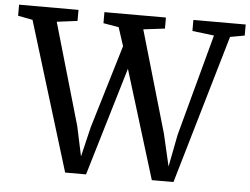

<svg xmlns="http://www.w3.org/2000/svg" viewBox="-72 -808 1140 874"><g transform="rotate(5 498.0 -371.5)"><path d="M-19.5 -692.5V-743H252V-692.5L158 -680.5L292.5 -215.5L321.5 -79.5L354 -215.5L468.5 -596L441 -680.5L370.5 -692.5V-743H651.5V-692.5L553.5 -680.5L688.5 -215.5L722.5 -68.5L751 -215.5L876.5 -680.5L777 -692.5V-743H1016V-692.5L950 -680.5L751 0H652L499.5 -495.5L351.5 0H256L47.5 -679.5Z"/></g></svg>

Font: Merriweather Light 18pt
Style: Regular
Weight: 400
Version: Version 2.100